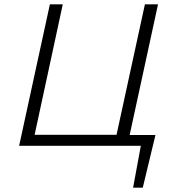

<svg xmlns="http://www.w3.org/2000/svg" viewBox="-20 -678 808 893"><path d="M703 -50 644 195H599L635 0H69L212 -658H272L141 -51H522L654 -658H715L583 -50Z"/></svg>

Font: Ysabeau Infant Semilight
Style: Italic
Weight: 300
Italic angle: -12°
Designer: Christian Thalmann (Catharsis Fonts)
Version: Version 0.003